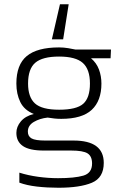

<svg xmlns="http://www.w3.org/2000/svg" viewBox="-20 -707 582 903"><path d="M224 -522 262 -687H303L277 -522ZM255 176Q202 176 154 170.5Q106 165 71 152V105Q112 118 159.5 124.5Q207 131 253 131Q331 131 372 119Q413 107 413 62Q413 28 392 14.5Q371 1 314 1H185Q119 1 88 -20Q57 -41 57 -82Q57 -111 78 -136Q99 -161 139 -171Q94 -189 75.5 -227Q57 -265 57 -314Q57 -403 106 -443.5Q155 -484 258 -484Q279 -484 300.5 -480.5Q322 -477 335 -474H502L500 -433H408Q434 -411 445.5 -380Q457 -349 457 -314Q457 -233 411.5 -190.5Q366 -148 268 -148Q252 -148 237 -149.5Q222 -151 204 -154Q167 -150 139 -133.5Q111 -117 111 -88Q111 -66 128.5 -56Q146 -46 193 -46H326Q468 -46 468 59Q468 129 412 152.5Q356 176 255 176ZM258 -191Q340 -191 371.5 -219Q403 -247 403 -314Q403 -381 369.5 -411Q336 -441 258 -441Q180 -441 146 -412Q112 -383 112 -314Q112 -250 144.5 -220.5Q177 -191 258 -191Z"/></svg>

Font: Kanit ExtraLight
Style: Regular
Weight: 275
Designer: Katatrad Team
Foundry: CadsonDemak
Version: Version 2.000; ttfautohint (v1.8.3)